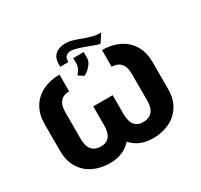

<svg xmlns="http://www.w3.org/2000/svg" viewBox="-175 -1085 1381 1321"><g transform="rotate(-30 515.0 -424.0)"><path d="M739.3 -799.8 697.3 -736.3H692.4Q685.1 -736.3 668.7 -741.7Q652.3 -747.1 625 -757.8Q575.2 -776.4 545.2 -785.6Q515.1 -794.9 494.1 -794.9Q470.7 -794.9 456.5 -782.7Q442.4 -770.5 442.4 -747.1V-736.3H377V-754.9Q377 -806.6 406.5 -832.5Q436 -858.4 490.2 -858.4Q514.6 -858.4 538.1 -851.8Q561.5 -845.2 596.7 -832Q638.2 -816.4 668.7 -808.1Q699.2 -799.8 734.4 -799.8ZM484.4 -697.3V-743.2H567.4V-694.3Q567.4 -676.8 555.9 -657.7Q544.4 -638.7 526.6 -623Q508.8 -607.4 491.2 -598.6L450.2 -625Q467.3 -645.5 475.8 -663.3Q484.4 -681.2 484.4 -697.3ZM251 -448.2V-234.4Q251 -176.8 276.1 -148.9Q301.3 -121.1 345.7 -121.1Q392.6 -121.1 415 -150.1Q437.5 -179.2 437.5 -236.3V-386.7H591.8V-236.3Q591.8 -121.1 683.6 -121.1Q728.5 -121.1 753.9 -148.9Q779.3 -176.8 779.3 -234.4V-448.2Q779.3 -504.9 753.9 -532.2Q728.5 -559.6 683.6 -559.6V-692.4Q758.8 -692.4 817.6 -663.8Q876.5 -635.3 909.9 -580.1Q943.4 -524.9 943.4 -448.2V-234.4Q943.4 -156.7 910.2 -101.8Q877 -46.9 818.1 -18.6Q759.3 9.8 683.6 9.8Q631.8 9.8 588.9 -8.3Q545.9 -26.4 515.1 -61.5Q484.4 -26.4 440.9 -8.3Q397.5 9.8 345.7 9.8Q271 9.8 212.4 -18.6Q153.8 -46.9 120.4 -101.8Q86.9 -156.7 86.9 -234.4V-448.2Q86.9 -524.9 120.1 -580.1Q153.3 -635.3 212.2 -663.8Q271 -692.4 345.7 -692.4V-559.6Q300.8 -559.6 275.9 -532.2Q251 -504.9 251 -448.2Z"/></g></svg>

Font: Pretendard JP ExtraBold
Style: Regular
Weight: 800
Designer: Base glyphs from Inter by Rasmus Andersson; Hangeul glyphs from Noto Sans CJK(Source Han Sans) by Jang Soo-young and Kan
Foundry: Kil Hyung-jin
Version: Version 1.309